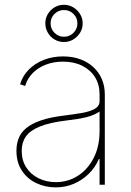

<svg xmlns="http://www.w3.org/2000/svg" viewBox="-20 -790 560 821"><path d="M218.8 11.2Q173.8 11.2 135.5 -6.8Q97.2 -24.9 73.7 -60.1Q50.3 -95.2 50.3 -145.5Q50.3 -173.8 59.6 -198.2Q68.8 -222.7 91.8 -241.9Q114.7 -261.2 155 -275.1Q195.3 -289.1 257.8 -296.4Q297.4 -301.3 331.1 -307.1Q364.7 -313 385.3 -324.7Q405.8 -336.4 405.8 -357.4V-386.7Q405.8 -428.7 386.2 -460Q366.7 -491.2 331.5 -508.8Q296.4 -526.4 249.5 -526.4Q209.5 -526.4 176.3 -513.7Q143.1 -501 120.1 -477.8Q97.2 -454.6 87.4 -422.4L65.9 -429.7Q76.7 -465.8 103 -492.4Q129.4 -519 167.2 -533.9Q205.1 -548.8 249.5 -548.8Q290.5 -548.8 323.5 -536.6Q356.4 -524.4 379.9 -502.4Q403.3 -480.5 415.8 -450.9Q428.2 -421.4 428.2 -386.7V0H405.8V-109.9H402.8Q386.7 -73.2 359.1 -46.4Q331.5 -19.5 295.9 -4.2Q260.3 11.2 218.8 11.2ZM218.8 -11.2Q270.5 -11.2 313 -38.3Q355.5 -65.4 380.6 -114.7Q405.8 -164.1 405.8 -230V-313Q395 -305.7 381.3 -299.6Q367.7 -293.5 350.1 -289.1Q332.5 -284.7 311.3 -281.2Q290 -277.8 265.1 -274.9Q192.4 -266.1 150.4 -249Q108.4 -231.9 90.6 -206.3Q72.8 -180.7 72.8 -145.5Q72.8 -104.5 92 -74.5Q111.3 -44.4 144.8 -27.8Q178.2 -11.2 218.8 -11.2ZM253.4 -610.4Q231.4 -610.4 213.4 -621.1Q195.3 -631.8 184.6 -650.1Q173.8 -668.5 173.8 -690.4Q173.8 -711.9 184.6 -730Q195.3 -748 213.4 -758.8Q231.4 -769.5 253.4 -769.5Q275.4 -769.5 293.5 -758.5Q311.5 -747.6 322.5 -729.7Q333.5 -711.9 333.5 -689.9Q333.5 -668 322.5 -650.1Q311.5 -632.3 293.5 -621.3Q275.4 -610.4 253.4 -610.4ZM253.4 -632.8Q277.3 -632.8 294.2 -649.7Q311 -666.5 311 -689.9Q311 -713.9 294.2 -730.5Q277.3 -747.1 253.4 -747.1Q230 -747.1 213.1 -730.5Q196.3 -713.9 196.3 -689.9Q196.3 -666.5 213.1 -649.7Q230 -632.8 253.4 -632.8Z"/></svg>

Font: Inter 17pt Thin
Style: Regular
Weight: 250
Version: Version 4.001;git-66647c0bb